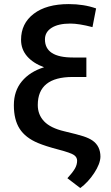

<svg xmlns="http://www.w3.org/2000/svg" viewBox="-20 -741 549 953"><path d="M439 -606.4 457 -699.2Q396 -720.7 321.3 -720.7Q210.4 -720.7 147.5 -672.6Q84.5 -624.5 84.5 -543.5Q84.5 -496.1 114.7 -461.4Q145 -426.8 198.7 -407.2Q128.4 -385.3 88.6 -337.4Q48.8 -289.6 48.8 -218.8Q48.8 -146.5 77.6 -101.8Q106.4 -57.1 168.5 -31.2Q205.6 -15.6 268.8 1Q332 17.6 347.4 28.6Q362.8 39.6 362.8 56.6Q362.8 76.7 351.6 96.2Q340.3 115.7 314.5 143.6L378.4 192.4Q417.5 163.6 447.5 117.9Q477.5 72.3 478.5 37.1Q478.5 -16.1 439 -43.5Q421.9 -55.2 394.8 -64.2Q367.7 -73.2 299.1 -89.4Q230.5 -105.5 199 -138.7Q167.5 -171.9 167.5 -219.7Q167.5 -358.9 340.3 -358.9H408.7V-455.6H341.8Q203.1 -455.6 203.1 -545.4Q203.1 -582 236.3 -603Q269.5 -624 329.1 -624Q371.6 -624 439 -606.4Z"/></svg>

Font: FAU Chimera Medium
Style: Regular
Weight: 500
Version: Version 1.002;hotconv 1.0.117;makeotfexe 2.5.65602